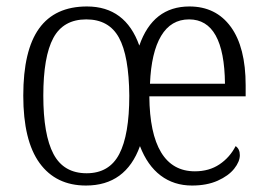

<svg xmlns="http://www.w3.org/2000/svg" viewBox="-20 -564 826 594"><path d="M52 -268Q52 -408 101 -476Q150 -544 249 -544Q368 -544 411 -423Q453 -544 566 -544Q648 -544 694 -481Q740 -418 740 -300V-266H442Q443 -151 478.5 -92.5Q514 -34 583 -34Q627 -34 659 -55.5Q691 -77 709 -112Q722 -103 722 -84Q722 -64 704.5 -42Q687 -20 653.5 -5Q620 10 574 10Q518 10 477 -21Q436 -52 413 -112Q369 10 246 10Q153 10 102.5 -59.5Q52 -129 52 -268ZM380 -268Q379 -391 348 -447.5Q317 -504 247 -504Q176 -504 145 -446.5Q114 -389 114 -268Q114 -147 145.5 -87.5Q177 -28 248 -28Q318 -28 349 -87.5Q380 -147 380 -268ZM676 -305Q674 -504 565 -504Q509 -504 478.5 -453Q448 -402 444 -305Z"/></svg>

Font: Noto Serif NarrowLight
Style: Regular
Weight: 300
Width: 4
Designer: Monotype Design Team
Foundry: Monotype Imaging Inc.
Version: Version 1.001